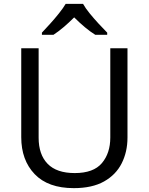

<svg xmlns="http://www.w3.org/2000/svg" viewBox="-20 -964 771 994"><path d="M640 -252Q640 -178 610 -118.5Q580 -59 518.5 -24.5Q457 10 362 10Q229 10 159.5 -62.5Q90 -135 90 -254V-714H180V-251Q180 -164 226.5 -116Q273 -68 367 -68Q464 -68 507.5 -119.5Q551 -171 551 -252V-714H640ZM410 -944Q422 -922 444.5 -894.5Q467 -867 491.5 -840.5Q516 -814 535 -795V-784H473Q447 -800 419 -823.5Q391 -847 364 -874Q337 -847 310 -824Q283 -801 257 -784H197V-795Q216 -815 239.5 -841Q263 -867 285 -894.5Q307 -922 320 -944Z"/></svg>

Font: Noto Sans Kharoshthi
Style: Regular
Weight: 400
Designer: Monotype Design Team
Foundry: Monotype Imaging Inc.
Version: Version 2.004; ttfautohint (v1.8.4.7-5d5b)